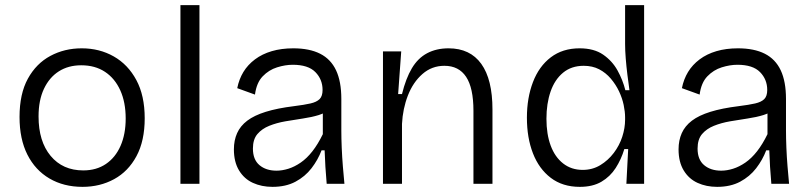

<svg xmlns="http://www.w3.org/2000/svg" viewBox="-20 -715 3157 747"><path d="M301 12Q228 12 172.5 -20.5Q117 -53 86.5 -113.5Q56 -174 56 -260Q56 -350 88.5 -409Q121 -468 176 -497.5Q231 -527 298 -527Q367 -527 422.5 -495.5Q478 -464 510.5 -403.5Q543 -343 543 -255Q543 -167 511 -107.5Q479 -48 424 -18Q369 12 301 12ZM304 -52Q355 -52 392 -77Q429 -102 449 -147.5Q469 -193 469 -254Q469 -317 448 -363.5Q427 -410 388.5 -435.5Q350 -461 296 -461Q246 -461 209 -437.5Q172 -414 151 -369.5Q130 -325 130 -262Q130 -165 177 -108.5Q224 -52 304 -52Z M682 0V-695H756V0Z M1040 12Q998 12 964 -3.5Q930 -19 910 -52Q890 -85 890 -134Q890 -169 902.5 -197Q915 -225 942 -245.5Q969 -266 1014 -280Q1059 -294 1124 -302Q1164 -307 1188 -312.5Q1212 -318 1223.5 -329.5Q1235 -341 1235 -365Q1235 -406 1207 -434.5Q1179 -463 1119 -463Q1090 -463 1058 -453Q1026 -443 1002 -418Q978 -393 972 -347L903 -372Q910 -407 927 -435Q944 -463 972 -484Q1000 -505 1037.5 -516Q1075 -527 1121 -527Q1184 -527 1225.5 -506Q1267 -485 1287.5 -441.5Q1308 -398 1308 -330V-207Q1308 -177 1309.5 -140.5Q1311 -104 1314 -67.5Q1317 -31 1320 0H1251Q1248 -34 1246 -66Q1244 -98 1243 -130H1231Q1217 -93 1192 -60.5Q1167 -28 1129.5 -8Q1092 12 1040 12ZM1056 -51Q1078 -51 1102 -58.5Q1126 -66 1150 -82.5Q1174 -99 1195.5 -126.5Q1217 -154 1236 -193V-298L1264 -293Q1248 -276 1220.5 -267.5Q1193 -259 1159 -254Q1125 -249 1090.5 -243Q1056 -237 1027.5 -225.5Q999 -214 981.5 -193.5Q964 -173 964 -137Q964 -94 989.5 -72.5Q1015 -51 1056 -51Z M1470 0V-322V-515H1541L1529 -349H1544Q1559 -410 1582.5 -449.5Q1606 -489 1642 -508Q1678 -527 1725 -527Q1809 -527 1852.5 -466.5Q1896 -406 1896 -289V0H1822V-284Q1822 -373 1793.5 -416Q1765 -459 1709 -459Q1660 -459 1623.5 -427Q1587 -395 1567 -343.5Q1547 -292 1544 -233V0Z M2236 12Q2169 12 2123 -23Q2077 -58 2053.5 -118.5Q2030 -179 2030 -257Q2030 -334 2053.5 -395.5Q2077 -457 2123 -492Q2169 -527 2235 -527Q2291 -527 2326.5 -502.5Q2362 -478 2382.5 -441Q2403 -404 2413 -364H2429Q2425 -392 2421 -424Q2417 -456 2414.5 -487.5Q2412 -519 2412 -544V-695H2486V-255V0H2417L2424 -135H2409Q2397 -95 2375.5 -61.5Q2354 -28 2320 -8Q2286 12 2236 12ZM2247 -54Q2285 -54 2315.5 -72.5Q2346 -91 2368 -120Q2390 -149 2401 -183Q2412 -217 2412 -249V-259Q2412 -280 2406.5 -306.5Q2401 -333 2388.5 -359.5Q2376 -386 2356.5 -409Q2337 -432 2311 -445.5Q2285 -459 2251 -459Q2203 -459 2170.5 -432Q2138 -405 2122 -358.5Q2106 -312 2106 -253Q2106 -193 2122.5 -148.5Q2139 -104 2171 -79Q2203 -54 2247 -54Z M2770 12Q2728 12 2694 -3.5Q2660 -19 2640 -52Q2620 -85 2620 -134Q2620 -169 2632.5 -197Q2645 -225 2672 -245.5Q2699 -266 2744 -280Q2789 -294 2854 -302Q2894 -307 2918 -312.5Q2942 -318 2953.5 -329.5Q2965 -341 2965 -365Q2965 -406 2937 -434.5Q2909 -463 2849 -463Q2820 -463 2788 -453Q2756 -443 2732 -418Q2708 -393 2702 -347L2633 -372Q2640 -407 2657 -435Q2674 -463 2702 -484Q2730 -505 2767.5 -516Q2805 -527 2851 -527Q2914 -527 2955.5 -506Q2997 -485 3017.5 -441.5Q3038 -398 3038 -330V-207Q3038 -177 3039.5 -140.5Q3041 -104 3044 -67.5Q3047 -31 3050 0H2981Q2978 -34 2976 -66Q2974 -98 2973 -130H2961Q2947 -93 2922 -60.5Q2897 -28 2859.5 -8Q2822 12 2770 12ZM2786 -51Q2808 -51 2832 -58.5Q2856 -66 2880 -82.5Q2904 -99 2925.5 -126.5Q2947 -154 2966 -193V-298L2994 -293Q2978 -276 2950.5 -267.5Q2923 -259 2889 -254Q2855 -249 2820.5 -243Q2786 -237 2757.5 -225.5Q2729 -214 2711.5 -193.5Q2694 -173 2694 -137Q2694 -94 2719.5 -72.5Q2745 -51 2786 -51Z"/></svg>

Font: Bricolage Grotesque 96pt ExtraBold Light
Style: Regular
Weight: 300
Version: Version 1.001;gftools[0.9.33.dev8+g029e19f]